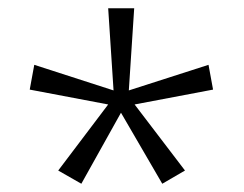

<svg xmlns="http://www.w3.org/2000/svg" viewBox="-20 -779 591 465"><path d="M305 -759 292 -560 485 -622 496 -562 306 -526 428 -366 373 -334 273 -506 177 -334 121 -366 242 -526 52 -562 63 -622 255 -560 242 -759Z"/></svg>

Font: Noto Sans Hebrew Light
Style: Regular
Weight: 300
Designer: Monotype Design Team
Foundry: Monotype Imaging Inc.
Version: Version 2.003